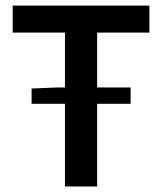

<svg xmlns="http://www.w3.org/2000/svg" viewBox="-20 -674 586 694"><path d="M214.8 0V-298.8H94.2V-354L186 -357.9H214.8V-556.2H25.9V-653.8H520V-556.2H331.1V-357.9H452.1V-298.8H331.1V0Z"/></svg>

Font: SourceSansPro-Semibold
Style: Regular
Weight: 600
Designer: Paul D. Hunt
Foundry: Adobe Systems Incorporated
Version: Version 2.020;PS 2.0;hotconv 1.0.86;makeotf.lib2.5.63406